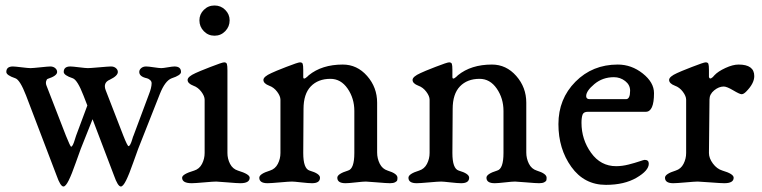

<svg xmlns="http://www.w3.org/2000/svg" viewBox="-20 -665 2775 699"><path d="M515 -380Q487 -386 487 -403Q487 -411 494 -417Q501 -423 512 -423Q520 -423 540 -420Q560 -417 567 -417Q574 -417 591 -420Q608 -423 615 -423Q639 -423 639 -403Q639 -391 605 -380Q581 -371 562 -323L483 -123Q480 -116 465 -73Q450 -30 439 -8Q428 14 420 14Q409 14 395 -26L317 -231L274 -123Q271 -116 256 -73Q241 -30 230 -8Q219 14 211 14Q200 14 186 -26L75 -317Q53 -374 36 -380Q3 -391 3 -403Q3 -423 27 -423Q34 -423 58.5 -420Q83 -417 91 -417Q99 -417 127.5 -420Q156 -423 163 -423Q174 -423 181 -417Q188 -411 188 -403Q188 -389 154 -378Q150 -377 148 -369.5Q146 -362 149 -354L220 -171Q236 -131 239 -131Q242 -131 245.5 -138Q249 -145 252.5 -157Q256 -169 257 -171L298 -281L284 -317Q262 -374 245 -380Q212 -391 212 -403Q212 -423 236 -423Q244 -423 268 -420Q292 -417 300 -417Q308 -417 342 -420Q376 -423 384 -423Q395 -423 402 -417Q409 -411 409 -403Q409 -389 380 -375Q354 -364 365 -336L429 -171Q444 -133 448 -133Q451 -133 454.5 -139.5Q458 -146 461.5 -158Q465 -170 466 -171L522 -321Q532 -346 532 -362Q532 -369 526 -374Q520 -379 515 -380Z M816 -591Q816 -568 800 -551.5Q784 -535 761 -535Q738 -535 722 -551.5Q706 -568 706 -591Q706 -613 722 -629Q738 -645 761 -645Q784 -645 800 -629Q816 -613 816 -591ZM725 -302Q725 -315 713 -331Q701 -347 684 -353Q663 -361 663 -374Q663 -386 692 -399Q702 -404 745.5 -421Q789 -438 796 -438Q804 -438 806 -432Q808 -426 808 -409V-108Q808 -87 817.5 -68.5Q827 -50 846 -44Q889 -31 889 -18Q889 2 855 2Q843 2 808.5 -1Q774 -4 767 -4Q757 -4 723 -1Q689 2 678 2Q643 2 643 -18Q643 -31 687 -44Q706 -50 715.5 -68.5Q725 -87 725 -108Z M1353 -110Q1353 -88 1362.5 -69Q1372 -50 1391 -44Q1427 -33 1427 -18Q1427 -12 1426 -8.5Q1425 -5 1418.5 -1.5Q1412 2 1400 2Q1388 2 1353.5 -1Q1319 -4 1312 -4Q1302 -4 1275.5 -1Q1249 2 1238 2Q1208 2 1208 -18Q1208 -32 1247 -44Q1270 -50 1270 -108V-261Q1270 -307 1245.5 -342.5Q1221 -378 1183 -378Q1138 -378 1111.5 -350.5Q1085 -323 1085 -268L1084 -108Q1084 -51 1107 -44Q1145 -33 1145 -18Q1145 2 1116 2Q1104 2 1077 -1Q1050 -4 1043 -4Q1033 -4 999 -1Q965 2 954 2Q924 2 924 -18Q924 -32 963 -44Q982 -50 991.5 -68.5Q1001 -87 1001 -108V-302Q1001 -315 989 -331Q977 -347 960 -353Q939 -361 939 -374Q939 -386 968 -399Q980 -405 1022.5 -421.5Q1065 -438 1072 -438Q1080 -438 1082 -432.5Q1084 -427 1084 -410V-385Q1084 -372 1100 -387Q1103 -390 1104 -391Q1152 -430 1228 -430Q1280 -430 1316.5 -388.5Q1353 -347 1353 -291Z M1896 -110Q1896 -88 1905.5 -69Q1915 -50 1934 -44Q1970 -33 1970 -18Q1970 -12 1969 -8.5Q1968 -5 1961.5 -1.5Q1955 2 1943 2Q1931 2 1896.5 -1Q1862 -4 1855 -4Q1845 -4 1818.5 -1Q1792 2 1781 2Q1751 2 1751 -18Q1751 -32 1790 -44Q1813 -50 1813 -108V-261Q1813 -307 1788.5 -342.5Q1764 -378 1726 -378Q1681 -378 1654.5 -350.5Q1628 -323 1628 -268L1627 -108Q1627 -51 1650 -44Q1688 -33 1688 -18Q1688 2 1659 2Q1647 2 1620 -1Q1593 -4 1586 -4Q1576 -4 1542 -1Q1508 2 1497 2Q1467 2 1467 -18Q1467 -32 1506 -44Q1525 -50 1534.5 -68.5Q1544 -87 1544 -108V-302Q1544 -315 1532 -331Q1520 -347 1503 -353Q1482 -361 1482 -374Q1482 -386 1511 -399Q1523 -405 1565.5 -421.5Q1608 -438 1615 -438Q1623 -438 1625 -432.5Q1627 -427 1627 -410V-385Q1627 -372 1643 -387Q1646 -390 1647 -391Q1695 -430 1771 -430Q1823 -430 1859.5 -388.5Q1896 -347 1896 -291Z M2114 -315Q2114 -304 2127 -304H2259Q2274 -304 2274 -335Q2274 -356 2256 -370Q2238 -384 2215 -384Q2174 -384 2144 -359Q2114 -334 2114 -315ZM2361 -326Q2361 -258 2331 -258H2120Q2105 -258 2101 -248Q2097 -237 2097 -218Q2097 -157 2132 -108.5Q2167 -60 2223 -60Q2245 -60 2268.5 -66Q2292 -72 2308 -77.5Q2324 -83 2327 -83Q2342 -83 2342 -69Q2342 -44 2297.5 -18Q2253 8 2186 8Q2107 8 2060 -57.5Q2013 -123 2013 -213Q2013 -305 2075 -367.5Q2137 -430 2229 -430Q2279 -430 2320 -397.5Q2361 -365 2361 -326Z M2520 -4Q2511 -4 2476.5 -1Q2442 2 2431 2Q2401 2 2401 -18Q2401 -32 2440 -44Q2459 -50 2468.5 -68.5Q2478 -87 2478 -108V-302Q2478 -315 2466 -331Q2454 -347 2437 -353Q2416 -361 2416 -374Q2416 -386 2445 -399Q2455 -404 2498.5 -421Q2542 -438 2549 -438Q2557 -438 2559 -432.5Q2561 -427 2561 -410V-385Q2563 -377 2569 -380Q2575 -383 2581 -391Q2594 -405 2621 -417.5Q2648 -430 2669 -430Q2726 -430 2726 -388Q2726 -361 2696 -331Q2687 -322 2680 -322Q2673 -322 2649.5 -336Q2626 -350 2615 -350Q2597 -350 2580 -336Q2563 -322 2563 -303L2561 -108Q2561 -89 2575.5 -69.5Q2590 -50 2610 -44Q2651 -32 2651 -18Q2651 2 2617 2Q2605 2 2566 -1Q2527 -4 2520 -4Z"/></svg>

Font: EB Garamond 08
Style: Regular
Weight: 400
Version: Version 0.016 ; ttfautohint (v1.5)